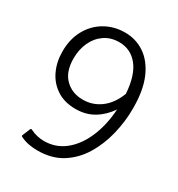

<svg xmlns="http://www.w3.org/2000/svg" viewBox="-172 -904 885 953"><g transform="rotate(30 270.0 -427.5)"><path d="M424 -439Q392 -392 347 -365Q302 -338 243 -338Q180 -338 135.5 -367Q91 -396 68 -445Q45 -494 45 -554Q45 -624 74 -677Q103 -730 153 -759.5Q203 -789 265 -790Q328 -791 379 -757.5Q430 -724 460 -656Q490 -588 490 -483Q490 -408 472 -334Q454 -260 417 -199Q380 -138 322 -101.5Q264 -65 183 -65Q158 -65 133 -69.5Q108 -74 84 -86Q79 -89 81 -94L99 -138Q101 -144 108 -141Q128 -131 148 -126.5Q168 -122 187 -122Q254 -122 305 -162.5Q356 -203 387 -274.5Q418 -346 424 -439ZM423 -528Q416 -631 374.5 -682.5Q333 -734 267 -734Q219 -734 183.5 -709.5Q148 -685 129 -643.5Q110 -602 110 -551Q110 -475 150 -435.5Q190 -396 251 -396Q308 -396 353 -429.5Q398 -463 423 -528Z"/></g></svg>

Font: Gowun Dodum
Style: Regular
Weight: 400
Designer: Yanghee Ryu
Foundry: Yanghee Ryu
Version: Version 2.000